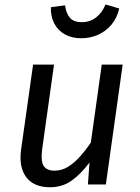

<svg xmlns="http://www.w3.org/2000/svg" viewBox="-20 -811 616 844"><path d="M199.5 12.1Q129.4 12.1 95.9 -31.5Q62.5 -75 72.5 -152L125.5 -527.1H217.5L165.5 -156.3Q158.6 -102.5 172 -81.6Q185.4 -60.8 220.2 -60.8Q253 -60.8 281.3 -79.2Q309.7 -97.6 334.5 -125.9Q359.4 -154.3 379.3 -184.2L427.3 -527.1H519.3L445.3 0H366.4L373.4 -96.7Q336.4 -46.8 295.4 -17.4Q254.4 12.1 199.5 12.1ZM336.9 -642.8Q296.7 -642.8 266.1 -659.4Q235.6 -676.1 219.1 -706.7Q202.6 -737.3 203.6 -779.4L266 -787.5Q271 -750.5 288 -732Q305 -713.5 339 -713.5Q375 -713.5 401.9 -734Q428.9 -754.5 443.9 -791.5L504.2 -773.5Q494.2 -731.4 469.7 -702.2Q445.2 -673.1 410.6 -658Q376 -642.8 336.9 -642.8Z"/></svg>

Font: Fira Sans Variable
Style: Italic
Weight: 397
Italic angle: -8°
Designer: Carrois Corporate & Edenspiekermann AG
Foundry: Carrois Corporate GbR & Edenspiekermann AG
Version: Version 4.202